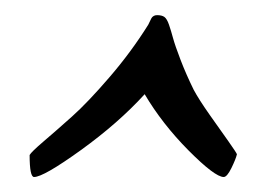

<svg xmlns="http://www.w3.org/2000/svg" viewBox="-20 -694 355 256"><path d="M19.5 -487.3Q21.5 -491.2 38.3 -505.6Q55.2 -520 76.2 -538.8Q97.2 -557.6 126 -591.1Q154.8 -624.5 177.7 -661.1Q178.7 -663.1 180.4 -666.7Q182.1 -670.4 182.9 -671.1Q183.6 -671.9 185.3 -672.9Q187 -673.8 189.5 -673.8Q195.8 -673.8 199.2 -671.4Q202.6 -668.9 205.3 -661.1Q208 -653.3 210.7 -643.3Q213.4 -633.3 220.7 -614.3Q228 -595.2 238.3 -574.2Q245.1 -561.5 259.5 -541Q273.9 -520.5 284.7 -505.4Q295.4 -490.2 295.9 -488.3Q294.4 -481.9 288.6 -470Q282.7 -458 278.3 -458Q266.6 -458 231.4 -493.4Q196.3 -528.8 172.9 -568.4Q137.7 -529.8 87.9 -493.9Q38.1 -458 25.4 -458Q19.5 -458 19.5 -487.3Z"/></svg>

Font: Crimson
Style: BoldItalic
Weight: 700
Italic angle: -11°
Version: Version 0.8